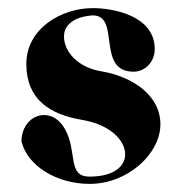

<svg xmlns="http://www.w3.org/2000/svg" viewBox="-20 -436 450 474"><path d="M201 18C296 18 376 -57 376 -129C376 -201 307 -247 230 -260C174 -269 138 -307 138 -346C138 -376 165 -395 209 -398C279 -398 216 -259 310 -259C338 -259 362 -283 362 -315C362 -398 258 -416 209 -416C132 -416 45 -366 45 -278C45 -190 104 -153 183 -140C253 -128 289 -89 289 -55C289 -26 262 0 201 0C145 0 172 -62 140 -118C127 -141 108 -152 89 -152C57 -152 33 -123 33 -87C48 -25 122 18 201 18Z"/></svg>

Font: Purple Purse
Style: Regular
Weight: 400
Designer: Astigmatic (AOETI)
Foundry: Astigmatic (AOETI)
Version: Version 1.000